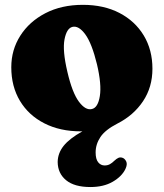

<svg xmlns="http://www.w3.org/2000/svg" viewBox="-20 -516 660 774"><path d="M314 -496.5Q398.5 -496.5 461.5 -463.8Q524.5 -431 559.5 -373Q594.5 -315 594.5 -239Q594.5 -164.5 556.5 -107.8Q518.5 -51 453.5 -18Q404 7.5 384.8 36.5Q365.5 65.5 365.5 98.5Q365.5 125.5 375.8 138.2Q386 151 402 151Q413.5 151 422.8 146Q432 141 441.5 131.5Q449.5 124 457 120.5Q464.5 117 473.5 120Q483 123 488.8 134.8Q494.5 146.5 485.5 165.5Q471 195.5 434.2 216.8Q397.5 238 344.5 238Q280 238 246.5 210.5Q213 183 212.5 137Q213 101.5 236.5 72Q260 42.5 312 13.5Q308.5 13.5 306 13.5Q222 13.5 158.8 -18.8Q95.5 -51 60.5 -109.2Q25.5 -167.5 25.5 -245Q25.5 -315 61.8 -372Q98 -429 163 -462.8Q228 -496.5 314 -496.5ZM350.5 -76.5Q375 -82 382.5 -128.8Q390 -175.5 371 -256.5Q350.5 -341 323.8 -377.5Q297 -414 271.5 -407.5Q248.5 -401.5 240 -356.8Q231.5 -312 251.5 -227Q271 -142.5 298 -106.2Q325 -70 350.5 -76.5Z"/></svg>

Font: Fraunces 9pt S050 Black
Style: Regular
Weight: 900
Version: Version 1.000; ttfautohint (v1.8.3)